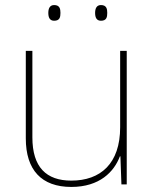

<svg xmlns="http://www.w3.org/2000/svg" viewBox="-20 -729 613 759"><path d="M171 -678C171 -661 176 -647 194 -647C216 -647 219 -661 219 -678C219 -694 216 -709 194 -709C176 -709 171 -694 171 -678ZM356 -678C356 -661 361 -647 379 -647C401 -647 404 -661 404 -678C404 -694 401 -709 379 -709C361 -709 356 -694 356 -678ZM481 -528H455V-226C455 -82 377 -15 262 -15C163 -15 108 -68 108 -186V-528H82V-182C82 -57 144 10 262 10C374 10 431 -50 454 -111H456L460 0H481Z"/></svg>

Font: Noto Sans Arabic UI Th
Style: Regular
Weight: 100
Designer: Monotype Design Team, Nadine Chahine and Nizar Qandah
Foundry: Monotype Imaging Inc.
Version: Version 2.010